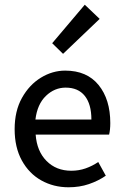

<svg xmlns="http://www.w3.org/2000/svg" viewBox="-20 -782 522 813"><path d="M270 11Q207 11 155 -18Q103 -47 72.5 -102.5Q42 -158 42 -235Q42 -312 73 -367.5Q104 -423 153 -453Q202 -483 256 -483Q348 -483 397.5 -422Q447 -361 447 -261Q447 -232 442 -212H131Q136 -142 177 -100.5Q218 -59 282 -59Q314 -59 342.5 -69Q371 -79 396 -96L428 -38Q396 -16 356.5 -2.5Q317 11 270 11ZM130 -276H367Q367 -341 339 -376Q311 -411 258 -411Q211 -411 174.5 -376Q138 -341 130 -276ZM247 -554 201 -599 339 -762 402 -702Z"/></svg>

Font: Narnoor
Style: Regular
Weight: 400
Designer: S. Sridhar Murthy
Foundry: SIL International
Version: Version 3.000